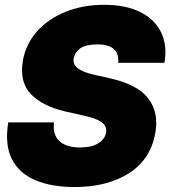

<svg xmlns="http://www.w3.org/2000/svg" viewBox="-20 -757 697 786"><path d="M284.2 8.8Q189.5 8.3 123.5 -19.8Q57.6 -47.9 28.3 -106.4Q-1 -165 13.7 -255.9H201.2Q194.8 -205.6 223.1 -179.4Q251.5 -153.3 307.6 -153.3Q355.5 -153.3 382.8 -170.7Q410.2 -188 414.1 -214.8Q418.5 -239.3 396.7 -256.1Q375 -272.9 316.4 -285.2L247.1 -300.8Q154.3 -322.3 106.9 -371.3Q59.6 -420.4 73.2 -505.9Q85 -575.7 130.9 -627.7Q176.8 -679.7 248 -708.5Q319.3 -737.3 406.2 -737.3Q494.1 -737.3 553.5 -708Q612.8 -678.7 639.2 -625.2Q665.5 -571.8 653.3 -500H463.9Q467.3 -535.2 447 -555.2Q426.8 -575.2 378.9 -575.2Q333 -575.2 309.8 -559.8Q286.6 -544.4 282.2 -519.5Q270.5 -471.2 369.1 -450.2L425.8 -437.5Q542 -412.1 586.2 -355Q630.4 -297.9 616.2 -214.8Q598.1 -106.9 510.3 -49.3Q422.4 8.3 284.2 8.8Z"/></svg>

Font: Inter Tight Black
Style: Italic
Weight: 900
Italic angle: -9.39999°
Designer: Rasmus Andersson
Foundry: rsms
Version: Version 3.004; ttfautohint (v1.8.4.7-5d5b)